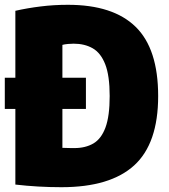

<svg xmlns="http://www.w3.org/2000/svg" viewBox="-20 -770 706 800"><path d="M236 10Q138.5 10 44 -1V-316H0V-446H44V-725Q95 -736.5 149.8 -743.2Q204.5 -750 263 -750Q451.5 -750 545.2 -658.2Q639 -566.5 639 -370Q639 -172 539.2 -81Q439.5 10 236 10ZM290 -153Q336 -153 369 -172.2Q402 -191.5 419.5 -238.8Q437 -286 437 -370Q437 -454.5 418.5 -502Q400 -549.5 366.2 -568.8Q332.5 -588 287 -588Q276.5 -588 262.8 -586.8Q249 -585.5 240 -583V-446H338V-316H240V-154Q256.5 -153.5 269.2 -153.2Q282 -153 290 -153Z"/></svg>

Font: Encode Sans Condensed Condensed Black
Style: Regular
Weight: 900
Width: 3
Designer: Multiple Designers
Foundry: Impallari Type
Version: Version 3.000; ttfautohint (v1.8.3) -l 8 -r 50 -G 200 -x 14 